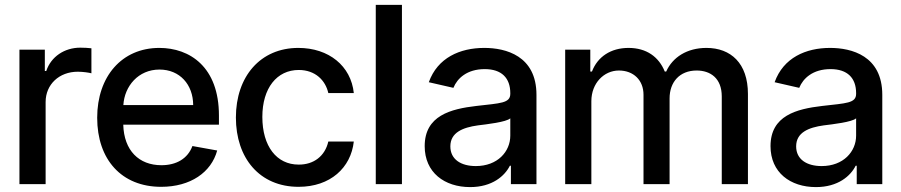

<svg xmlns="http://www.w3.org/2000/svg" viewBox="-20 -747 3657 779"><path d="M58.9 0H165.1V-333.1C165.1 -404.5 220.2 -456 295.5 -456C317.5 -456 342.3 -452.1 350.9 -449.6V-551.1C340.2 -552.6 319.2 -553.6 305.8 -553.6C241.8 -553.6 187.1 -517.4 167.6 -458.8H161.9V-545.5H58.9Z M633.9 11C752.8 11 837 -47.6 861.2 -136.4L760.7 -154.5C741.5 -103 695.3 -76.7 634.9 -76.7C544 -76.7 483 -136 480.1 -241.1H868.3V-278.4C868.3 -475.5 750 -552.6 626.4 -552.6C474.4 -552.6 374.3 -436.8 374.3 -269.2C374.3 -99.8 473 11 633.9 11ZM480.5 -320.7C485.1 -397.7 541.2 -464.8 627.1 -464.8C709.5 -464.8 763.5 -403.8 763.8 -320.7Z M1191.4 11C1320.3 11 1403.8 -66.4 1415.5 -172.9H1312.1C1298.7 -113.6 1252.8 -78.8 1192.1 -79.2C1102.3 -78.8 1044.4 -153.8 1044.4 -272.7C1044.4 -389.6 1103.3 -463.1 1192.1 -463.1C1259.6 -463.1 1300.8 -420.5 1312.1 -369.3H1415.5C1404.1 -479.4 1314.3 -552.6 1190.3 -552.6C1036.6 -552.6 937.1 -436.8 937.1 -270.2C937.1 -105.8 1033 11 1191.4 11Z M1610.8 -727.3H1504.6V0H1610.8Z M1887.4 12.1C1977.6 12.1 2028.4 -33.7 2048.7 -74.6H2052.9V0H2156.6V-362.2C2156.6 -521 2031.6 -552.6 1945 -552.6C1846.2 -552.6 1755.3 -512.8 1719.8 -413.4L1819.6 -390.6C1835.2 -429.3 1875 -466.6 1946.7 -466.6C2014.9 -466.6 2050.4 -430.8 2050.4 -369V-366.5C2050.4 -327.8 2010.3 -328.5 1912.6 -317.1C1808.9 -305 1703.1 -278.1 1703.1 -154.1C1703.1 -46.9 1783.7 12.1 1887.4 12.1ZM1807.2 -153.1C1807.2 -209.5 1857.6 -229.8 1919 -238.3C1953.5 -242.5 2035.2 -251.8 2050.4 -267V-196.7C2050.4 -132.1 1998.9 -73.2 1910.5 -73.2C1850.5 -73.2 1807.2 -100.1 1807.2 -153.1Z M2273.1 0H2379.3V-336.3C2379.3 -409.8 2430.8 -460.9 2491.1 -460.9C2550.1 -460.9 2590.9 -421.9 2590.9 -362.6V0H2696.7V-347.7C2696.7 -413.4 2736.9 -460.9 2806.5 -460.9C2862.2 -460.9 2908.4 -429.7 2908.4 -355.8V0H3014.6V-365.8C3014.6 -490.4 2945 -552.6 2846.2 -552.6C2767.8 -552.6 2708.8 -514.9 2682.9 -456.7H2677.2C2653.1 -516.3 2603 -552.6 2530.2 -552.6C2458.1 -552.6 2404.5 -516.7 2381.7 -456.7H2375V-545.5H2273.1Z M3290.5 12.1C3380.7 12.1 3431.5 -33.7 3451.7 -74.6H3456V0H3559.7V-362.2C3559.7 -521 3434.7 -552.6 3348 -552.6C3249.3 -552.6 3158.4 -512.8 3122.9 -413.4L3222.7 -390.6C3238.3 -429.3 3278.1 -466.6 3349.8 -466.6C3418 -466.6 3453.5 -430.8 3453.5 -369V-366.5C3453.5 -327.8 3413.4 -328.5 3315.7 -317.1C3212 -305 3106.2 -278.1 3106.2 -154.1C3106.2 -46.9 3186.8 12.1 3290.5 12.1ZM3210.2 -153.1C3210.2 -209.5 3260.7 -229.8 3322.1 -238.3C3356.5 -242.5 3438.2 -251.8 3453.5 -267V-196.7C3453.5 -132.1 3402 -73.2 3313.6 -73.2C3253.6 -73.2 3210.2 -100.1 3210.2 -153.1Z"/></svg>

Font: RED Number Medium
Style: Regular
Weight: 500
Designer: RED UED
Foundry: rsms
Version: Version 1.003;FEAKit 1.0